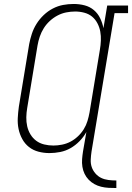

<svg xmlns="http://www.w3.org/2000/svg" viewBox="-20 -763 665 967"><path d="M566 184Q546 184 527 183Q508 182 489.5 177.5Q471 173 455 164Q439 155 426.5 142Q414 129 406 112.5Q398 96 395 77Q392 58 393.5 38.5Q395 19 398 0L415 -98Q401 -73 380.5 -52Q360 -31 335.5 -17Q311 -3 283.5 2.5Q256 8 229 8Q229 8 229 8Q229 8 229 8Q201 8 174 1Q147 -6 126 -22.5Q105 -39 92 -63Q79 -87 73.5 -113.5Q68 -140 69.5 -168.5Q71 -197 75 -226L127 -541Q132 -567 140.5 -593Q149 -619 164 -643Q179 -667 200 -687Q221 -707 246 -720Q271 -733 297.5 -738Q324 -743 351 -743Q380 -743 406.5 -736Q433 -729 453 -712Q473 -695 484.5 -671Q496 -647 501 -621L520 -735H625V-697H557L441 0Q438 20 437 40.5Q436 61 442 78.5Q448 96 460.5 110.5Q473 125 489.5 133Q506 141 526 143.5Q546 146 566 146ZM249 -30Q270 -30 292.5 -34.5Q315 -39 335 -49.5Q355 -60 372.5 -76.5Q390 -93 402 -112.5Q414 -132 420.5 -153.5Q427 -175 431 -197L483 -512Q487 -535 488 -558.5Q489 -582 485 -604Q481 -626 470.5 -646Q460 -666 443.5 -679.5Q427 -693 404.5 -699Q382 -705 359 -705Q336 -705 313.5 -700.5Q291 -696 270 -685Q249 -674 231 -657.5Q213 -641 200.5 -621Q188 -601 180.5 -579Q173 -557 169 -534L117 -219Q113 -196 112.5 -172.5Q112 -149 117 -127Q122 -105 133.5 -86Q145 -67 162.5 -54Q180 -41 202.5 -35.5Q225 -30 249 -30Z"/></svg>

Font: Iosevka Slab XLtExObl
Style: Regular
Weight: 200
Width: 7
Italic angle: -9°
Monospace: yes
Designer: Belleve Invis
Foundry: Belleve Invis
Version: Version 11.1.1; ttfautohint (v1.8.3)